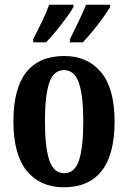

<svg xmlns="http://www.w3.org/2000/svg" viewBox="-20 -786 544 816"><path d="M251 10Q151 10 94 -59.5Q37 -129 37 -270Q37 -548 254 -548Q352 -548 409.5 -479Q467 -410 467 -270Q467 -129 412 -59.5Q357 10 251 10ZM253 -50Q298 -50 316 -105.5Q334 -161 334 -270Q334 -378 315.5 -433Q297 -488 252 -488Q207 -488 189 -433Q171 -378 171 -270Q171 -161 189.5 -105.5Q208 -50 253 -50ZM277 -619Q295 -655 313.5 -693.5Q332 -732 346 -766H448V-756Q438 -739 418 -711Q398 -683 374.5 -654.5Q351 -626 332 -606H277ZM121 -619Q139 -655 158 -693.5Q177 -732 189 -766H292V-756Q283 -739 262.5 -711Q242 -683 218.5 -654.5Q195 -626 176 -606H121Z"/></svg>

Font: Noto Serif ExtraCondensed
Style: Bold
Weight: 700
Width: 2
Designer: Monotype Design Team
Foundry: Monotype Imaging Inc.
Version: Version 2.014; ttfautohint (v1.8.4.7-5d5b)